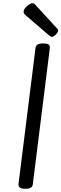

<svg xmlns="http://www.w3.org/2000/svg" viewBox="-20 -1160 381 1194"><path d="M137 14Q115 14 104.5 7Q94 0 95 -15L201 -863Q203 -877 214.5 -883.5Q226 -890 248 -890Q271 -890 281.5 -883.5Q292 -877 290 -862L184 -14Q183 0 171.5 7Q160 14 137 14ZM303 -931Q299 -931 294 -934Q289 -937 284 -941L142 -1063Q132 -1071 129.5 -1076Q127 -1081 127 -1088Q127 -1098 136.5 -1110Q146 -1122 159 -1131Q172 -1140 182 -1140Q188 -1140 192.5 -1137Q197 -1134 201 -1129L332 -986Q339 -979 340 -975.5Q341 -972 341 -969Q341 -959 327 -945Q313 -931 303 -931Z"/></svg>

Font: Playwrite GB S
Style: Italic
Weight: 400
Italic angle: -7°
Designer: Veronika Burian, José Scaglione
Foundry: TypeTogether
Version: Version 1.000